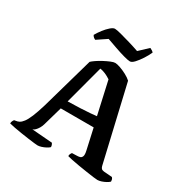

<svg xmlns="http://www.w3.org/2000/svg" viewBox="-203 -1086 1211 1253"><g transform="rotate(30 402.5 -459.5)"><path d="M251 0Q246 0 226.5 -2Q207 -4 179 -8Q151 -12 121.5 -16.5Q92 -21 66 -26Q40 -31 25 -35Q25 -45 29 -53.5Q33 -62 37 -66L48 -68Q60 -69 73 -75.5Q86 -82 100 -100.5Q114 -119 129 -155Q144 -191 162 -251L273 -642Q282 -651 301 -664Q320 -677 343.5 -689.5Q367 -702 388.5 -711Q410 -720 422 -720Q436 -720 460.5 -711.5Q485 -703 510.5 -689.5Q536 -676 552 -661L684 -94Q687 -83 692.5 -77Q698 -71 712 -69L775 -64Q778 -59 781 -55.5Q784 -52 785 -35Q777 -27 762.5 -19Q748 -11 731.5 -5.5Q715 0 702 0Q694 0 670 -3Q646 -6 614.5 -11Q583 -16 551.5 -21Q520 -26 495 -31.5Q470 -37 460 -40Q460 -52 465 -60Q470 -68 471 -69L504 -70Q519 -70 530 -73Q541 -76 546 -89Q551 -102 544 -132L510 -285H262L222 -145Q217 -126 208 -111Q199 -96 189.5 -86.5Q180 -77 170 -74L324 -62Q326 -59 329.5 -51.5Q333 -44 333 -34Q325 -26 310 -18Q295 -10 279 -5Q263 0 251 0ZM278 -347Q331 -348 373.5 -350Q416 -352 446.5 -354.5Q477 -357 492 -359L437 -605Q416 -619 396 -627.5Q376 -636 356 -639ZM499 -776Q485 -776 452 -785Q419 -794 379.5 -808Q340 -822 306 -834L233 -785Q227 -787 219.5 -793Q212 -799 208 -808Q221 -831 239.5 -855Q258 -879 277 -895.5Q296 -912 309 -912Q323 -912 357 -903Q391 -894 431.5 -882Q472 -870 506 -858L571 -919Q580 -915 587 -910.5Q594 -906 599 -900Q587 -873 568.5 -844.5Q550 -816 531.5 -796Q513 -776 499 -776Z"/></g></svg>

Font: Texturina 12pt SemiBold
Style: Regular
Weight: 600
Designer: Guillermo Torres Carreño
Foundry: Omnibus-Type
Version: Version 1.002